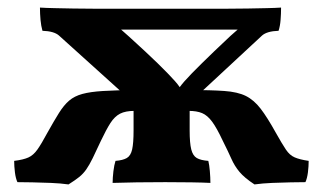

<svg xmlns="http://www.w3.org/2000/svg" viewBox="-20 -481 853 507"><path d="M380.9 -166 135.7 -387.2Q122.7 -398.7 92.1 -399.7Q88.5 -412.3 87 -428.4Q85.5 -444.6 85.5 -461Q100.9 -460 123.6 -459.5Q146.2 -459 173.6 -458.5Q200.9 -458 227.7 -458H580Q607.3 -458 634.4 -458.5Q661.5 -459 684.6 -459.5Q707.8 -460 722.2 -461Q722.2 -444.6 720.9 -428.4Q719.7 -412.3 715.6 -399.7Q685 -398.7 672 -387.2L433.7 -166ZM448.1 -239.7Q452 -249.3 467.3 -266.6Q482.7 -284 512.5 -313.3Q542.2 -342.7 588.5 -386.1L643.5 -434.5L664.3 -402.9H210.7L264.1 -434.5L320.8 -384.3Q367.2 -342.2 396.6 -313.6Q425.9 -284.9 441.5 -267.4Q457.1 -249.8 460.4 -239.7ZM160.9 6Q139.8 3 114.4 2Q89.1 1 65.5 0.5Q42 0 26 0Q21.5 -9.6 19.4 -25.9Q17.4 -42.3 17.4 -56.2Q41.8 -59.2 55 -65.2Q68.2 -71.1 78.9 -86.3Q89.6 -101.4 105 -130.2Q122.6 -161.7 135.6 -182.5Q148.6 -203.3 162.6 -215.3Q176.6 -227.3 197.7 -233Q218.8 -238.7 251.8 -240.7Q284.7 -242.7 335.6 -243.3V-188.2Q311.3 -188.2 297 -180.8Q282.6 -173.3 271.5 -156Q260.4 -138.6 246.6 -109.5Q233.5 -81.1 224.7 -63.2Q215.9 -45.3 207.9 -33.8Q199.9 -22.3 189.1 -13.6Q178.4 -5 160.9 6ZM277.4 2Q277.4 -11.1 279.4 -28.3Q281.5 -45.6 285 -56.2Q304.4 -57.7 314.8 -63.7Q325.3 -69.8 329 -86.6Q332.7 -103.5 332.7 -136.2V-225.8H480.8V-136.2Q480.8 -103.5 485 -86.6Q489.2 -69.8 499.7 -63.7Q510.1 -57.7 530.1 -56.2Q532.6 -46.6 534.1 -29.4Q535.6 -12.1 535.6 2Q517.3 1 485.6 0.5Q453.9 0 416.5 0Q379.1 0 341.3 0.5Q303.5 1 277.4 2ZM652 6Q625.4 -11.5 612.4 -27.1Q599.4 -42.6 591 -61.7Q582.5 -80.8 567.9 -110Q552.6 -142.7 540.2 -159.6Q527.8 -176.4 513.7 -182.3Q499.6 -188.2 477.9 -188.2V-243.3Q536.7 -243.3 572.1 -240.8Q607.6 -238.3 629.2 -227.6Q650.8 -216.8 668.4 -193.8Q686 -170.8 708.5 -130.2Q724.9 -101 734.9 -86.1Q744.8 -71.2 758 -65.5Q771.2 -59.7 795.1 -56.2Q795.1 -41.8 793.1 -25.7Q791 -9.6 786.5 0Q771 0 747.5 0.5Q724 1 698.9 2Q673.7 3 652 6Z"/></svg>

Font: Vollkorn
Style: Regular
Weight: 400
Designer: Friedrich Althausen
Foundry: Friedrich Althausen
Version: Version 5.001